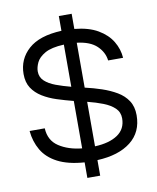

<svg xmlns="http://www.w3.org/2000/svg" viewBox="-91 -816 797 973"><g transform="rotate(-10 307.5 -329.5)"><path d="M279 -746H345V-668Q418 -661 465 -633.5Q512 -606 536 -566Q560 -526 563 -481H486Q481 -524 447 -556.5Q413 -589 345 -597V-366Q389 -356 430.5 -342Q472 -328 506 -308Q540 -288 560 -257.5Q580 -227 580 -183Q580 -96 517.5 -47Q455 2 345 7V87H279V7Q195 1 142 -26.5Q89 -54 63 -98.5Q37 -143 32 -198H110Q113 -135 161 -103.5Q209 -72 279 -65V-309Q236 -320 195.5 -333Q155 -346 122.5 -366Q90 -386 71 -415Q52 -444 52 -487Q52 -564 108.5 -614.5Q165 -665 279 -670ZM125 -488Q125 -458 146 -438.5Q167 -419 202 -406Q237 -393 279 -382V-599Q214 -596 181 -577Q148 -558 136.5 -533.5Q125 -509 125 -488ZM505 -180Q505 -212 483 -233Q461 -254 425 -268Q389 -282 345 -293V-64Q419 -67 462 -96Q505 -125 505 -180Z"/></g></svg>

Font: Questrial
Style: Regular
Weight: 400
Designer: Joe Prince, Laura Meseguer
Foundry: Joe Prince, Laura Meseguer
Version: Version 2.000; ttfautohint (v1.8.3)